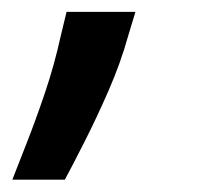

<svg xmlns="http://www.w3.org/2000/svg" viewBox="-35 -119 350 317"><path d="M188.6 -99.4 176.8 -60.4Q164.4 -15.6 144.2 30.7Q123.9 77.1 104 116.1Q84.2 155.2 72.1 177.6H-14.6Q-6.4 156.6 8.3 119.1Q23.1 81.7 38.9 35.2Q54.7 -11.4 65.3 -59.7L74.9 -99.4Z"/></svg>

Font: Inter UI Semi Bold
Style: Italic
Weight: 600
Italic angle: -9.39999°
Designer: Rasmus Andersson
Foundry: rsms
Version: 3.2;8d6f07862